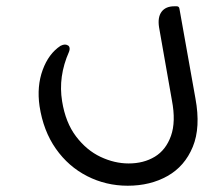

<svg xmlns="http://www.w3.org/2000/svg" viewBox="-20 -378 665 612"><path d="M387 214Q318 214 258 183.5Q198 153 158 96Q118 39 106 -40Q97 -103 116 -155Q135 -207 173 -232Q181 -236 187 -236Q192 -236 197 -233Q202 -230 202 -222Q202 -220 201.5 -218Q201 -216 200 -213Q165 -134 178 -55Q189 13 222.5 57Q256 101 300.5 122Q345 143 390 143Q438 143 473.5 121.5Q509 100 525 55Q541 10 528 -58L487 -291Q482 -323 495 -340.5Q508 -358 536 -358H543Q551 -358 552 -350L603 -64Q620 28 594.5 90Q569 152 514 183Q459 214 387 214Z"/></svg>

Font: Zain
Style: Italic
Weight: 400
Italic angle: -10°
Designer: Zain,Boutros
Foundry: Mobile Telecommunications Company (Zain), 2024
Version: Version 1.51; ttfautohint (v1.8.4)